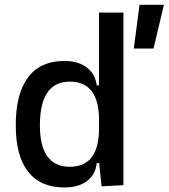

<svg xmlns="http://www.w3.org/2000/svg" viewBox="-20 -786 716 815"><path d="M253.4 9.8Q151.9 9.8 99.4 -57.1Q46.9 -124 46.9 -253.9Q46.9 -388.7 99.4 -458Q151.9 -527.3 253.4 -527.3Q311.5 -527.3 347.9 -500Q384.3 -472.7 390.6 -423.8H400.4V-732.4H503.9V0L411.1 4.9L400.9 -93.8H390.6Q385.7 -44.9 349.4 -17.6Q313 9.8 253.4 9.8ZM400.4 -241.2V-276.4Q400.4 -439.5 276.4 -439.5Q149.4 -439.5 149.4 -253.9Q149.4 -78.1 276.4 -78.1Q400.4 -78.1 400.4 -241.2ZM547.9 -580.1 572.3 -765.6H675.8L631.8 -580.1Z"/></svg>

Font: CaskaydiaMono NF
Style: Regular
Weight: 400
Designer: Aaron Bell
Foundry: Saja Typeworks
Version: Version 2111.001; ttfautohint (v1.8.4);Nerd Fonts 3.1.1